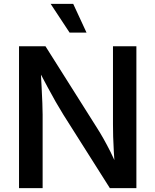

<svg xmlns="http://www.w3.org/2000/svg" viewBox="-20 -965 797 985"><path d="M77.6 0V-727.5H213.4L478.5 -307.6Q493.2 -284.7 510.5 -254.2Q527.8 -223.6 546.9 -185.8Q565.9 -147.9 584.5 -102.5H570.3Q566.4 -143.6 564 -185.5Q561.5 -227.5 560.5 -264.2Q559.6 -300.8 559.6 -326.7V-727.5H679.7V0H543.5L305.2 -376.5Q284.7 -409.7 265.9 -442.4Q247.1 -475.1 224.6 -517.3Q202.1 -559.6 169.9 -620.1H188Q190.9 -566.9 193.4 -519.8Q195.8 -472.7 197.3 -436Q198.7 -399.4 198.7 -377.4V0ZM336.9 -797.9 239.7 -945.3H355.5L423.8 -797.9Z"/></svg>

Font: Inter
Style: 540
Weight: 540
Designer: Rasmus Andersson
Foundry: rsms
Version: Version 4.001;git-66647c0bb